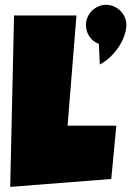

<svg xmlns="http://www.w3.org/2000/svg" viewBox="-20 -770 535 781"><path d="M453.1 -258.8 432.6 -42 21.5 -9.8 37.1 -707H291L254.9 -258.8ZM493.9 -665.9Q493.5 -647.5 485.8 -625.1Q478.2 -602.8 464.1 -581.1Q450.1 -559.4 430.3 -540Q410.6 -520.6 385.9 -507.7Q385.9 -508.1 385.5 -516.9Q385.1 -525.7 384.5 -538.4Q384 -551.2 383.2 -565.6Q382.4 -580.1 382 -591.5Q357.8 -600.5 343.7 -621.6Q329.6 -642.8 329.6 -668.2Q329.6 -685 336 -699.9Q342.5 -714.8 353.6 -725.9Q364.8 -737.1 379.7 -743.7Q394.5 -750.4 411.7 -750.4Q428.5 -750.4 443.6 -743.7Q458.7 -737.1 469.8 -725.9Q480.9 -714.8 487.6 -699.9Q494.2 -685 493.9 -668.2Z"/></svg>

Font: Luckiest Guy RUS-BEL-UKR
Style: Regular
Weight: 400
Designer: Astigmatic (AOETI)
Foundry: Astigmatic (AOETI)
Version: Version 1.00 March 11, 2019, initial release